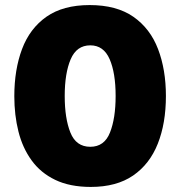

<svg xmlns="http://www.w3.org/2000/svg" viewBox="-20 -724 712 758"><path d="M338.5 14Q256 14 198.2 -13.8Q140.5 -41.5 104.8 -90.8Q69 -140 52.8 -204.8Q36.5 -269.5 36.5 -344Q36.5 -449 67 -530.2Q97.5 -611.5 163.2 -657.8Q229 -704 334 -704Q440 -704 506.5 -657.8Q573 -611.5 604 -530.2Q635 -449 635 -345Q635 -237.5 603 -156.8Q571 -76 505.5 -31Q440 14 338.5 14ZM336.5 -144.5Q392 -144.5 414.2 -200.8Q436.5 -257 436.5 -345Q436.5 -436 412.8 -490.5Q389 -545 336.5 -545Q282.5 -545 259 -490Q235.5 -435 235.5 -345Q235.5 -256.5 258 -200.5Q280.5 -144.5 336.5 -144.5Z"/></svg>

Font: Heraclito ExtraBold
Style: Regular
Weight: 800
Designer: Kostas Bartsokas (font) & Cristiano Sobral (main changes)
Foundry: Kostas Bartsokas (font) & Cristiano Sobral (main changes)
Version: Version 1.00;July 8, 2020;FontCreator 13.0.0.2655 64-bit